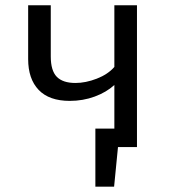

<svg xmlns="http://www.w3.org/2000/svg" viewBox="-20 -560 655 731"><path d="M343.1 -70.3H415.4V-236.4Q385.1 -208.7 340.5 -192.3Q295.9 -175.9 245.6 -175.9Q167.2 -175.9 127.2 -217.7Q87.2 -259.5 87.2 -334.9V-540H173.3V-345.1Q173.3 -290.8 196.4 -267.4Q219.5 -244.1 267.2 -244.1Q306.2 -244.1 348.5 -260.5Q390.8 -276.9 415.4 -305.1V-540H501.5V0H429.2L414.4 150.8H343.1Z"/></svg>

Font: FiraCode Nerd Font
Style: Regular
Weight: 400
Designer: Carrois Corporate, Edenspiekermann AG, Nikita Prokopov
Foundry: Carrois Corporate, Edenspiekermann AG, Nikita Prokopov
Version: Version 6.002;Nerd Fonts 2.2.2